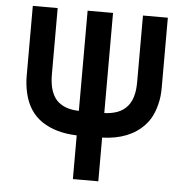

<svg xmlns="http://www.w3.org/2000/svg" viewBox="-54 -592 841 869"><g transform="rotate(5 367.0 -157.5)"><path d="M424.5 225H309V26.5Q214 23.5 151.2 -18.2Q88.5 -60 69 -143.5Q60 -182.5 60 -221.5V-540H173V-241Q173 -204.5 179.5 -178Q188.5 -143 207.5 -122.5Q243 -86 309 -85V-540H424.5V-85Q455 -86 483 -95.5Q541.5 -117.5 555.5 -184.5Q560.5 -206.5 560.5 -241V-540H673.5V-221.5Q673.5 -178.5 664.5 -145.5Q650 -85.5 615 -49Q548.5 22.5 424.5 26.5Z"/></g></svg>

Font: Vortex Mix
Style: Bold
Weight: 700
Designer: Mikhail Sharanda
Foundry: Mikhail Sharanda
Version: Version 4.504;Glyphs 3.1.2 (3151)